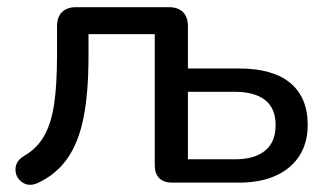

<svg xmlns="http://www.w3.org/2000/svg" viewBox="-20 -507 912 533"><path d="M47.5 -74.6Q82.4 -94.6 102.1 -128.8Q121.9 -163.1 130.1 -216.9Q138.3 -270.7 138.3 -354.8V-433.9Q138.3 -459.7 152.1 -473.4Q165.8 -487.1 191.5 -487.1H448.5Q474.3 -487.1 488 -473.4Q501.7 -459.7 501.7 -433.9V-316.9H643.4Q737.4 -316.9 785.8 -276.7Q834.2 -236.4 834.2 -160Q834.2 -110.8 811.3 -74.8Q788.4 -38.8 745.7 -19.4Q703 0 643.4 0H457.8Q434.5 0 422 -12.5Q409.6 -24.9 409.6 -48.2V-412.3H225.7V-351.9Q225.7 -249 211.8 -180Q198 -111 166.9 -66.9Q135.9 -22.7 84.7 1.1Q59.9 12.1 41.1 -1.4Q22.4 -14.9 23 -37.8Q23.6 -60.7 47.5 -74.6ZM745.1 -159.4Q745.1 -206.4 716 -229.2Q687 -252.1 632.3 -252.1H501.7V-64.8H632.3Q686.3 -64.8 715.7 -88.6Q745.1 -112.4 745.1 -159.4Z"/></svg>

Font: SN Pro Thin
Style: Regular
Weight: 200
Designer: Tobias Whetton
Foundry: Supernotes
Version: Version 1.003;Glyphs 3.3 (3324)